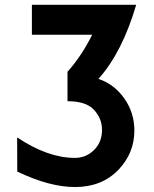

<svg xmlns="http://www.w3.org/2000/svg" viewBox="-20 -752 626 782"><path d="M49.8 -192.4Q174.3 -108.9 285.6 -108.9Q334 -108.9 367.7 -146Q395.5 -176.8 395.5 -223.1Q395.5 -270 361.8 -305.7Q329.6 -339.8 254.9 -339.8V-459.5Q312.5 -524.4 355.5 -610.4H109.9V-732.4H534.7Q477.5 -538.1 380.9 -430.7Q445.8 -409.2 487.3 -349.6Q527.3 -292 527.3 -220.2Q527.3 -129.4 463.4 -61.5Q395.5 9.8 285.6 9.8Q181.6 9.8 50.3 -53.2Z"/></svg>

Font: Consola Mono
Style: Bold
Weight: 700
Monospace: yes
Designer: Wojciech Kalinowski "wmk69" (wmk69@o2.pl)
Foundry: Wojciech Kalinowski "wmk69" (wmk69@o2.pl)
Version: Version 2.1.0